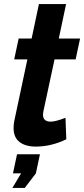

<svg xmlns="http://www.w3.org/2000/svg" viewBox="-20 -714 415 947"><path d="M47 -83Q47 -103 51 -120L115 -421H50L72 -524H136L172 -694H306L270 -524H375L353 -421H249L194 -165Q192 -153 192 -149Q192 -114 230 -114Q254 -114 303 -133L307 -27Q233 9 156 9Q106 9 76.5 -13.5Q47 -36 47 -83ZM41 213 84 141H44L64 47H177L157 141L102 213Z"/></svg>

Font: Raleway-v4020
Style: Bold Italic
Weight: 700
Italic angle: -12°
Designer: Matt McInerney, Pablo Impallari, Rodrigo Fuenzalida
Foundry: Matt McInerney, Pablo Impallari, Rodrigo Fuenzalida
Version: Version 4.020;PS 004.020;hotconv 1.0.88;makeotf.lib2.5.64775